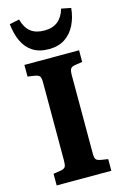

<svg xmlns="http://www.w3.org/2000/svg" viewBox="-141 -1020 700 1082"><g transform="rotate(-15 208.5 -479.0)"><path d="M49 0V-68L94 -75Q114 -79 119.5 -89Q125 -99 125 -126V-581Q125 -607 118.5 -616Q112 -625 91 -629L49 -635V-703H368V-635L322 -628Q305 -625 298.5 -615Q292 -605 292 -577V-122Q292 -97 298 -88Q304 -79 324 -75L368 -68V0ZM207 -753Q150 -753 112.5 -777.5Q75 -802 55 -845.5Q35 -889 29 -946L86 -958Q100 -907 130 -884Q160 -861 209 -861Q258 -861 288 -885.5Q318 -910 331 -956L387 -945Q382 -891 360.5 -847.5Q339 -804 301 -778.5Q263 -753 207 -753Z"/></g></svg>

Font: Literata 18pt
Style: Bold
Weight: 700
Designer: Latin by Veronika Burian and Jose Scaglione. Greek by Irene Vlachou. Cyrillic by Vera Evstafieva.
Foundry: TypeTogether
Version: Version 3.103;gftools[0.9.29]